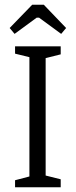

<svg xmlns="http://www.w3.org/2000/svg" viewBox="-20 -796 322 816"><path d="M44 -30 105 -46V-553L44 -568V-599H238V-565L174 -549V-50L238 -34V0H44ZM21 -677 117 -776H166L261 -677L240 -652L146 -721H136L42 -652Z"/></svg>

Font: Grenze Light
Style: Regular
Weight: 300
Designer: Renata Polastri
Foundry: Omnibus-Type
Version: Version 1.002; ttfautohint (v1.8)